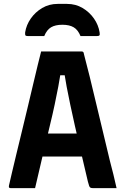

<svg xmlns="http://www.w3.org/2000/svg" viewBox="-20 -965 640 985"><path d="M147 -280H316Q332 -280 347.5 -280Q363 -280 377 -280L412 -289L426 -226L440 -162H156Q153 -162 150.5 -163.5Q148 -165 146.5 -167.5Q145 -170 145 -173ZM160 0Q129 0 97.5 0Q66 0 34 0Q31 0 28.5 -1.5Q26 -3 25.5 -5.5Q25 -8 26 -13Q31 -36 41 -78Q51 -120 64 -174.5Q77 -229 92 -290Q107 -351 121.5 -412.5Q136 -474 149.5 -530.5Q163 -587 173.5 -631Q184 -675 191 -701Q248 -701 299.5 -701Q351 -701 399 -701Q403 -701 405 -699.5Q407 -698 408.5 -696Q410 -694 410 -690Q425 -634 440.5 -570.5Q456 -507 472.5 -437.5Q489 -368 507 -293.5Q525 -219 544 -139Q553 -106 561.5 -71Q570 -36 578 0Q546 0 515 0Q484 0 455 0Q449 0 444.5 -2Q440 -4 437.5 -11Q435 -18 431 -33Q411 -119 394 -190.5Q377 -262 364 -320.5Q351 -379 340.5 -428Q330 -477 322 -520Q314 -563 308 -602L338 -579H263L293 -602Q287 -563 279 -520.5Q271 -478 260.5 -428.5Q250 -379 235 -317.5Q220 -256 201.5 -177.5Q183 -99 160 0ZM207 -780Q186 -780 165 -780Q144 -780 123 -780Q113 -780 110.5 -783.5Q108 -787 109 -799Q115 -837 138 -870Q161 -903 196.5 -924Q232 -945 276 -945H324Q368 -945 403.5 -924Q439 -903 462 -870Q485 -837 491 -799Q493 -787 490 -783.5Q487 -780 477 -780Q456 -780 435 -780Q414 -780 393 -780Q380 -812 358 -825Q336 -838 300 -838Q264 -838 242 -825Q220 -812 207 -780Z"/></svg>

Font: RecMonoLinear Nerd Font Mono
Style: Bold
Weight: 700
Monospace: yes
Version: Version 1.085; ttfautohint (v1.8.4.7-5d5b);Nerd Fonts 3.2.1